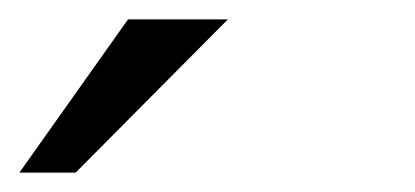

<svg xmlns="http://www.w3.org/2000/svg" viewBox="-84 -66 428 198"><path d="M-64 112 48 -46H151L-6 112Z"/></svg>

Font: Anybody UltraExpanded Light
Style: Italic
Weight: 300
Width: 9
Italic angle: -10°
Designer: Tyler Finck
Foundry: Etcetera Type Company
Version: Version 1.010; ttfautohint (v1.8.3) -l 8 -r 50 -G 200 -x 14 